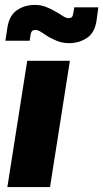

<svg xmlns="http://www.w3.org/2000/svg" viewBox="-20 -763 421 783"><path d="M10 0 91 -515H265L184 0ZM261 -587Q245 -587 230.5 -590.5Q216 -594 203.5 -600Q191 -606 179 -612Q163 -622 149 -631.5Q135 -641 124 -641Q116 -641 111.5 -637Q107 -633 105 -624L101 -597H2L10 -649Q17 -699 48.5 -721Q80 -743 122 -743Q146 -743 167 -735Q188 -727 204 -717Q221 -708 235 -698.5Q249 -689 260 -689Q268 -689 272.5 -693Q277 -697 278 -705L283 -733H381L374 -681Q367 -630 335 -608.5Q303 -587 261 -587Z"/></svg>

Font: MuseoModerno ExtraBold
Style: Italic
Weight: 800
Italic angle: -9°
Designer: Pablo Cosgaya, Héctor Gatti, Marcela Romero, and the Authors of The MuseoModerno Project.
Foundry: Omnibus-Type Team
Version: Version 1.003